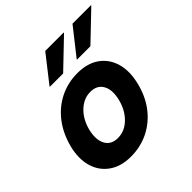

<svg xmlns="http://www.w3.org/2000/svg" viewBox="-190 -867 1029 1029"><g transform="rotate(-45 324.5 -353.0)"><path d="M226.7 10Q152.5 10 102.9 -25Q53.3 -60 35.8 -120.4Q18.3 -180.8 37.5 -257.5Q57.5 -335 100.8 -391.7Q144.2 -448.3 205.8 -479.2Q267.5 -510 340 -510Q415 -510 463.8 -475.8Q512.5 -441.7 530.4 -381.2Q548.3 -320.8 529.2 -242.5Q510.8 -165 467.5 -108.3Q424.2 -51.7 362.5 -20.8Q300.8 10 226.7 10ZM248.3 -110Q299.2 -110 339.6 -148.8Q380 -187.5 395.8 -250Q411.7 -313.3 390.4 -351.7Q369.2 -390 318.3 -390Q267.5 -390 227.1 -351.2Q186.7 -312.5 170.8 -250Q155.8 -186.7 176.7 -148.3Q197.5 -110 248.3 -110ZM390 -562.5 390.8 -565.8 509.2 -715.8H649.2L648.3 -712.5L491.7 -562.5ZM184.2 -562.5 185 -565.8 302.5 -715.8H442.5L441.7 -712.5L285 -562.5Z"/></g></svg>

Font: Funnel Sans
Style: Bold Italic
Weight: 700
Italic angle: -14.036°
Designer: NORD ID, Kristian Moeller
Foundry: Dicotype
Version: Version 1.000